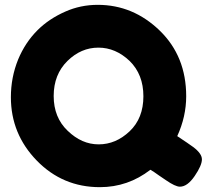

<svg xmlns="http://www.w3.org/2000/svg" viewBox="-20 -762 870 794"><path d="M713 -199Q750 -280 750 -364Q750 -529 641 -635Q531 -742 384 -742Q313 -742 250 -714Q182 -684 135 -637Q84 -586 55 -516Q25 -442 25 -360Q25 -208 132 -98Q239 12 393 12Q509 12 602 -60Q616 -52 638 -36Q643 -32 666 -17Q705 10 724 10Q755 10 785 -34Q815 -78 815 -103Q815 -127 779 -154Q760 -168 713 -199ZM259 -510Q315 -565 387 -565Q458 -565 516 -510Q573 -454 573 -364Q573 -273 516 -219Q459 -165 388 -165Q318 -165 260 -221Q202 -276 202 -365Q202 -454 259 -510Z"/></svg>

Font: FredokaOneMacrons
Style: Regular
Weight: 500
Designer: ""
Foundry: ""
Version: ""